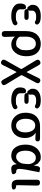

<svg xmlns="http://www.w3.org/2000/svg" viewBox="1450 -2054 818 3757"><g transform="rotate(90 1858.5 -175.0)"><path d="M219 -244Q159 -245 159 -285Q159 -325 219 -326L309 -327Q369 -328 369 -285Q369 -242 309 -243ZM188 -350Q188 -283 125 -305Q119 -307 112 -317Q96 -342 79 -366Q74 -374 74 -413Q74 -486 140 -527Q199 -564 292 -564Q389 -564 428 -537Q477 -503 452 -467Q427 -431 378 -466Q366 -474 297 -474Q249 -474 218.5 -454Q188 -434 188 -398ZM99 -272Q162 -289 162 -224V-164Q162 -123 198.5 -100Q235 -77 300 -77Q377 -77 391 -88Q438 -126 466 -91Q493 -56 445 -20Q441 -17 421 -10Q392 -1 363 8Q346 13 288 13Q183 13 117 -31Q48 -76 48 -153Q48 -258 99 -272Z M646 199Q588 200 588 140V-276Q588 -416 660 -493Q727 -564 837 -564Q953 -564 1016.5 -489.5Q1080 -415 1080 -284Q1080 -149 1010 -65Q945 13 851.5 13Q758 13 699 -56Q696 -60 696 -55L702 138Q704 198 646 199ZM830 -82Q887 -82 906 -109Q923 -134 941 -159Q962 -188 962 -282Q962 -468 832 -468Q774 -468 737 -420Q697 -368 697 -279V-166Q697 -147 709 -133Q752 -82 830 -82Z M1253 178Q1226 232 1177 206Q1128 180 1158 127L1327 -173Q1333 -184 1326 -195L1160 -470Q1129 -521 1177 -549Q1225 -577 1255 -525L1382 -298Q1388 -287 1390 -287Q1392 -287 1397 -298L1505 -519Q1531 -574 1579 -549Q1627 -525 1598 -472L1453 -199Q1447 -187 1454 -175L1633 120Q1665 172 1617 199Q1570 227 1540 174L1398 -80Q1392 -91 1390 -91Q1388 -91 1382 -80Z M1861 -244Q1801 -245 1801 -285Q1801 -325 1861 -326L1951 -327Q2011 -328 2011 -285Q2011 -242 1951 -243ZM1830 -350Q1830 -283 1767 -305Q1761 -307 1754 -317Q1738 -342 1721 -366Q1716 -374 1716 -413Q1716 -486 1782 -527Q1841 -564 1934 -564Q2031 -564 2070 -537Q2119 -503 2094 -467Q2069 -431 2020 -466Q2008 -474 1939 -474Q1891 -474 1860.5 -454Q1830 -434 1830 -398ZM1741 -272Q1804 -289 1804 -224V-164Q1804 -123 1840.5 -100Q1877 -77 1942 -77Q2019 -77 2033 -88Q2080 -126 2108 -91Q2135 -56 2087 -20Q2083 -17 2063 -10Q2034 -1 2005 8Q1988 13 1930 13Q1825 13 1759 -31Q1690 -76 1690 -153Q1690 -258 1741 -272Z M2260 -60Q2185 -138 2185 -269Q2185 -405 2264 -482Q2334 -550 2442 -550H2686Q2747 -550 2746 -502Q2744 -454 2684 -458L2584 -464Q2579 -464 2579 -461.5Q2579 -459 2590 -453Q2627 -432 2653.5 -378.5Q2680 -325 2680 -253Q2680 -130 2610 -57Q2543 13 2436 13Q2329 13 2260 -60ZM2536 -398Q2499 -456 2438 -456Q2377 -456 2342 -411Q2304 -362 2304 -269Q2304 -182 2341 -131.5Q2378 -81 2437.5 -81Q2497 -81 2533.5 -130Q2570 -179 2570 -261.5Q2570 -344 2536 -398Z M3024 13Q2926 13 2869 -60Q2809 -135 2809 -268.5Q2809 -402 2882 -486Q2951 -564 3051 -564Q3105 -564 3122 -552Q3146 -534 3170 -516Q3192 -499 3212 -441Q3215 -431 3217 -431Q3219 -431 3220 -439L3231 -500Q3242 -560 3296 -548Q3351 -537 3350 -534Q3349 -529 3343 -500Q3284 -226 3284 -136Q3284 -109 3299 -95Q3314 -81 3340 -83Q3366 -85 3384 -46Q3401 -7 3357 3L3345 6Q3312 13 3278 13Q3200 13 3193 -86Q3193 -92 3191 -92Q3189 -92 3182 -80Q3129 13 3024 13ZM3049 -82Q3098 -82 3138.5 -127.5Q3179 -173 3184 -236L3190 -313Q3192 -337 3186 -361Q3156 -468 3066 -468Q3009 -468 2971 -419Q2928 -364 2928 -269Q2928 -178 2959.5 -130Q2991 -82 3049 -82Z M3522 -26Q3496 -60 3496 -133V-490Q3496 -550 3554 -549Q3612 -549 3611 -489L3604 -156Q3603 -126 3603 -96Q3603 -81 3616 -82Q3669 -84 3686 -45Q3702 -5 3637 3Q3551 13 3522 -26Z"/></g></svg>

Font: Resource Han Rounded JP Medium
Style: Regular
Weight: 500
Designer: Cyano Hao (round all glyphs); Ryoko NISHIZUKA 西塚涼子 (kana, bopomofo & ideographs); Paul D. Hunt (Latin, Greek & Cyrillic)
Foundry: Cyano Hao
Version: 0.990